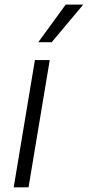

<svg xmlns="http://www.w3.org/2000/svg" viewBox="-20 -803 377 823"><path d="M38.7 0 129.6 -545.5H193.2L102.3 0ZM144.2 -622.2 261.7 -783.4H337L201.7 -622.2Z"/></svg>

Font: Inter P Light
Style: Italic
Weight: 300
Italic angle: 9.39999°
Designer: Rasmus Andersson
Foundry: rsms
Version: Version 3.018;git-588b23468